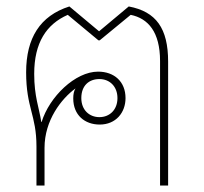

<svg xmlns="http://www.w3.org/2000/svg" viewBox="-20 -575 631 595"><path d="M93 0H118V-117C118 -202 170 -269 214 -301C209 -293 207 -283 207 -270C207 -218 243 -189 289 -189C339 -189 369 -226 369 -271C369 -322 334 -353 284 -353C213 -353 133 -275 109 -197H108C101 -242 86 -276 86 -346C86 -443 124 -500 190 -529L285 -450H289L385 -529C439 -518 476 -476 476 -386V0H501V-384C501 -487 464 -539 379 -555L287 -478L195 -555C104 -526 61 -457 61 -351C61 -240 93 -219 93 -121ZM288 -212C257 -212 232 -234 232 -271C232 -310 256 -330 288 -330C320 -330 344 -307 344 -271C344 -235 320 -212 288 -212Z"/></svg>

Font: Noto Sans Thai Looped Thin
Style: Regular
Weight: 100
Designer: Sasikarn Vongin, Ben Mitchell
Foundry: The Fontpad Ltd
Version: Version 1.001